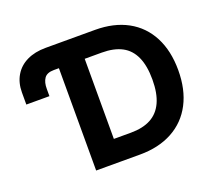

<svg xmlns="http://www.w3.org/2000/svg" viewBox="-119 -866 1141 1024"><g transform="rotate(-20 451.0 -353.5)"><path d="M231.8 -707H334.1V-580.8H232.7Q193.5 -580.8 178 -558.6Q162.6 -536.4 163 -498.6V-458H31.9V-526.3Q31.9 -581.3 56.2 -622.3Q80.4 -663.3 125.6 -685.2Q170.7 -707 231.8 -707ZM326.9 0V-126.2H504.1Q572.9 -126.2 618.1 -150.6Q663.4 -174.9 686.4 -225.4Q709.5 -275.9 709.5 -353.9Q709.5 -432.1 686.6 -482.6Q663.8 -533.1 618.6 -556.9Q573.3 -580.8 505.1 -580.8H323.5V-707H512.6Q619 -707 696.4 -664.8Q773.7 -622.5 815 -542.9Q856.2 -463.3 856.2 -353.9Q856.2 -244.1 814.8 -164.6Q773.3 -85 695.4 -42.5Q617.5 0 510.5 0ZM407.9 0H261.5V-707H407.9Z"/></g></svg>

Font: Pretendard Std Variable
Style: Regular
Weight: 400
Designer: Base glyphs from Inter by Rasmus Andersson; Hangeul glyphs from Noto Sans CJK(Source Han Sans) by Jang Soo-young and Kan
Foundry: Kil Hyung-jin
Version: Version 1.309;Glyphs 3.2 (3225)